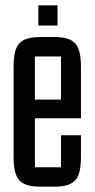

<svg xmlns="http://www.w3.org/2000/svg" viewBox="-20 -696 355 721"><path d="M196 -600V-676H124V-600ZM180 5C262 5 284 -21 284 -111V-188H209V-68H111V-252H284V-441C284 -531 262 -557 180 -557H136C53 -557 31 -531 31 -441V-111C31 -21 53 5 136 5ZM111 -484H209V-322H111Z"/></svg>

Font: Queering
Style: Regular
Weight: 400
Designer: Adam Naccarato
Foundry: adamnac
Version: Version 2.000;hotconv 1.0.109;makeotfexe 2.5.65596